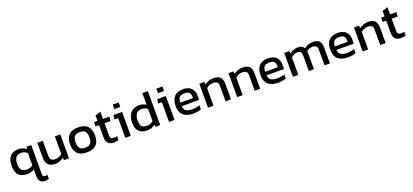

<svg xmlns="http://www.w3.org/2000/svg" viewBox="53 -2005 7687 3577"><g transform="rotate(-20 3896.0 -216.0)"><path d="M537 242Q474 242 442 210Q410 178 410 110V-30Q349 10 263 10Q161 10 102 -45.5Q43 -101 43 -229Q43 -357 101.5 -420.5Q160 -484 260 -484Q312 -484 349.5 -470Q387 -456 419 -427L426 -474H519V102Q519 133 529.5 145Q540 157 570 157Q580 157 591.5 155Q603 153 612 151V230Q595 236 578 239Q561 242 537 242ZM291 -72Q330 -72 359 -83.5Q388 -95 410 -114V-351Q361 -401 289 -401Q216 -401 184.5 -357.5Q153 -314 153 -230Q153 -142 187 -107Q221 -72 291 -72Z M816 10Q731 10 685.5 -37Q640 -84 640 -175V-474H749V-175Q749 -122 775 -97Q801 -72 855 -72Q895 -72 929 -87Q963 -102 988 -127V-474H1096V0H997L992 -49Q960 -24 916 -7Q872 10 816 10Z M1450 10Q1322 10 1262.5 -54Q1203 -118 1203 -237Q1203 -356 1263 -420Q1323 -484 1450 -484Q1578 -484 1638 -420Q1698 -356 1698 -237Q1698 -118 1638.5 -54Q1579 10 1450 10ZM1450 -82Q1525 -82 1556.5 -118.5Q1588 -155 1588 -237Q1588 -319 1556.5 -355Q1525 -391 1450 -391Q1376 -391 1344.5 -355Q1313 -319 1313 -237Q1313 -155 1344.5 -118.5Q1376 -82 1450 -82Z M1985 10Q1909 10 1871.5 -30.5Q1834 -71 1834 -141V-389H1764V-474H1834V-583L1942 -616V-474H2068L2061 -389H1942V-147Q1942 -106 1961 -89.5Q1980 -73 2023 -73Q2050 -73 2080 -83V-6Q2041 10 1985 10Z M2203 -573V-663H2322V-573ZM2212 0V-391H2140L2150 -474H2321V0Z M2644 10Q2580 10 2531 -12Q2482 -34 2455 -85Q2428 -136 2428 -222Q2428 -307 2457 -365.5Q2486 -424 2537.5 -454Q2589 -484 2654 -484Q2697 -484 2730.5 -474Q2764 -464 2795 -443V-674H2904V0H2811L2804 -47Q2772 -18 2734 -4Q2696 10 2644 10ZM2673 -72Q2746 -72 2795 -122V-359Q2748 -401 2677 -401Q2608 -401 2573 -355Q2538 -309 2538 -221Q2538 -136 2570.5 -104Q2603 -72 2673 -72Z M3070 -573V-663H3189V-573ZM3079 0V-391H3007L3017 -474H3188V0Z M3555 10Q3431 10 3363 -51Q3295 -112 3295 -238Q3295 -352 3353 -418Q3411 -484 3529 -484Q3637 -484 3691.5 -427.5Q3746 -371 3746 -282V-194H3399Q3407 -125 3449 -99Q3491 -73 3577 -73Q3613 -73 3651 -80Q3689 -87 3717 -98V-18Q3685 -4 3643.5 3Q3602 10 3555 10ZM3399 -265H3650V-298Q3650 -347 3623 -374.5Q3596 -402 3532 -402Q3456 -402 3427.5 -369Q3399 -336 3399 -265Z M3852 0V-474H3952L3957 -424Q3989 -449 4033.5 -466.5Q4078 -484 4132 -484Q4224 -484 4266 -441Q4308 -398 4308 -307V0H4200V-302Q4200 -357 4177.5 -379Q4155 -401 4093 -401Q4056 -401 4020.5 -386Q3985 -371 3961 -347V0Z M4430 0V-474H4530L4535 -424Q4567 -449 4611.5 -466.5Q4656 -484 4710 -484Q4802 -484 4844 -441Q4886 -398 4886 -307V0H4778V-302Q4778 -357 4755.5 -379Q4733 -401 4671 -401Q4634 -401 4598.5 -386Q4563 -371 4539 -347V0Z M5238 10Q5114 10 5046 -51Q4978 -112 4978 -238Q4978 -352 5036 -418Q5094 -484 5212 -484Q5320 -484 5374.5 -427.5Q5429 -371 5429 -282V-194H5082Q5090 -125 5132 -99Q5174 -73 5260 -73Q5296 -73 5334 -80Q5372 -87 5400 -98V-18Q5368 -4 5326.5 3Q5285 10 5238 10ZM5082 -265H5333V-298Q5333 -347 5306 -374.5Q5279 -402 5215 -402Q5139 -402 5110.5 -369Q5082 -336 5082 -265Z M5535 0V-474H5635L5640 -424Q5675 -452 5717 -468Q5759 -484 5807 -484Q5858 -484 5886.5 -467.5Q5915 -451 5930 -422Q5963 -449 6006 -466.5Q6049 -484 6109 -484Q6191 -484 6230 -442Q6269 -400 6269 -313V0H6162V-302Q6162 -357 6139 -379Q6116 -401 6064 -401Q6030 -401 5999.5 -389Q5969 -377 5947 -353Q5950 -342 5951 -330Q5952 -318 5952 -304V0H5851V-301Q5851 -353 5833 -377Q5815 -401 5765 -401Q5730 -401 5698.5 -384.5Q5667 -368 5642 -345V0Z M6621 10Q6497 10 6429 -51Q6361 -112 6361 -238Q6361 -352 6419 -418Q6477 -484 6595 -484Q6703 -484 6757.5 -427.5Q6812 -371 6812 -282V-194H6465Q6473 -125 6515 -99Q6557 -73 6643 -73Q6679 -73 6717 -80Q6755 -87 6783 -98V-18Q6751 -4 6709.5 3Q6668 10 6621 10ZM6465 -265H6716V-298Q6716 -347 6689 -374.5Q6662 -402 6598 -402Q6522 -402 6493.5 -369Q6465 -336 6465 -265Z M6918 0V-474H7018L7023 -424Q7055 -449 7099.5 -466.5Q7144 -484 7198 -484Q7290 -484 7332 -441Q7374 -398 7374 -307V0H7266V-302Q7266 -357 7243.5 -379Q7221 -401 7159 -401Q7122 -401 7086.5 -386Q7051 -371 7027 -347V0Z M7677 10Q7601 10 7563.5 -30.5Q7526 -71 7526 -141V-389H7456V-474H7526V-583L7634 -616V-474H7760L7753 -389H7634V-147Q7634 -106 7653 -89.5Q7672 -73 7715 -73Q7742 -73 7772 -83V-6Q7733 10 7677 10Z"/></g></svg>

Font: Kanit
Style: Regular
Weight: 400
Designer: Katatrad Team
Foundry: CadsonDemak
Version: Version 2.000; ttfautohint (v1.8.3)